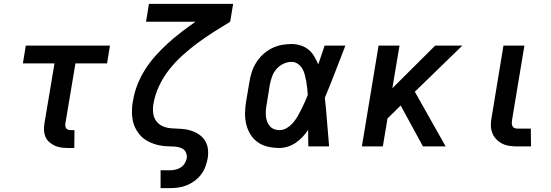

<svg xmlns="http://www.w3.org/2000/svg" viewBox="-20 -755 2840 990"><path d="M363 8H329Q311 8 294 5.5Q277 3 262 -4Q247 -11 234 -22.5Q221 -34 214.5 -49Q208 -64 207 -82Q206 -100 209 -118L261 -428H98L113 -520H547L532 -428H369L317 -118Q316 -111 317 -104.5Q318 -98 321.5 -93Q325 -88 332 -86Q339 -84 345 -84H364Z M808 215V123H856Q869 123 883.5 120Q898 117 911 109Q924 101 932 88Q940 75 943 61Q945 46 939 32Q933 18 920 11Q907 4 892 2Q877 0 861.5 0Q846 0 830.5 -1.5Q815 -3 800 -6Q785 -9 771.5 -14Q758 -19 745 -25.5Q732 -32 720.5 -41Q709 -50 700 -61Q691 -72 683.5 -84.5Q676 -97 671 -111Q666 -125 663.5 -140Q661 -155 660.5 -170Q660 -185 661 -200.5Q662 -216 665 -232L666 -235Q672 -276 688 -317Q704 -358 728 -396Q752 -434 782 -467.5Q812 -501 845.5 -531.5Q879 -562 915 -589.5Q951 -617 988 -643H733L748 -735H1182L1167 -643Q1124 -617 1081.5 -590Q1039 -563 998.5 -533Q958 -503 920.5 -469Q883 -435 852 -395.5Q821 -356 800 -311Q779 -266 771 -219Q767 -195 770 -171Q773 -147 787 -129Q801 -111 823 -102.5Q845 -94 869 -93Q893 -92 917 -90.5Q941 -89 963.5 -82Q986 -75 1005.5 -62Q1025 -49 1037 -30Q1049 -11 1052 13Q1055 37 1051 61Q1047 83 1039 104.5Q1031 126 1017 144.5Q1003 163 983.5 177.5Q964 192 943 200.5Q922 209 899.5 212Q877 215 856 215Z M1421 8Q1390 8 1361.5 1.5Q1333 -5 1310 -21Q1287 -37 1272 -61Q1257 -85 1250 -113Q1243 -141 1243.5 -171.5Q1244 -202 1249 -232L1266 -332Q1270 -358 1278 -383Q1286 -408 1300.5 -431.5Q1315 -455 1335.5 -474Q1356 -493 1380.5 -505.5Q1405 -518 1431 -523Q1457 -528 1483 -528Q1508 -528 1531 -520.5Q1554 -513 1571.5 -498.5Q1589 -484 1600.5 -464Q1612 -444 1621 -423Q1629 -447 1637.5 -471.5Q1646 -496 1654 -520H1761Q1735 -453 1709 -385.5Q1683 -318 1655 -251Q1662 -189 1666.5 -126Q1671 -63 1677 0H1570Q1569 -21 1569 -42.5Q1569 -64 1569 -85Q1556 -66 1540 -49Q1524 -32 1505 -19Q1486 -6 1464 1Q1442 8 1421 8ZM1421 -84Q1441 -84 1459 -95Q1477 -106 1490.5 -121.5Q1504 -137 1514.5 -155Q1525 -173 1534 -191.5Q1543 -210 1551.5 -228.5Q1560 -247 1567 -266Q1566 -283 1564 -301Q1562 -319 1559 -336Q1556 -353 1551.5 -370Q1547 -387 1538.5 -401.5Q1530 -416 1515.5 -426Q1501 -436 1483 -436Q1462 -436 1441 -426Q1420 -416 1405 -398.5Q1390 -381 1382.5 -359.5Q1375 -338 1371 -317L1355 -217Q1352 -202 1351 -187Q1350 -172 1351 -157.5Q1352 -143 1357 -129.5Q1362 -116 1370.5 -105.5Q1379 -95 1392.5 -89.5Q1406 -84 1421 -84Z M1846 0 1932 -520H2040L2003 -300L2224 -520H2364L2119 -282L2278 0H2161L2046 -211L1978 -144L1954 0Z M2718 0H2646Q2625 0 2605.5 -3Q2586 -6 2568.5 -15Q2551 -24 2538 -38Q2525 -52 2518 -70.5Q2511 -89 2511 -109.5Q2511 -130 2515 -150L2576 -520H2684L2620 -135Q2619 -128 2619 -120Q2619 -112 2622 -105.5Q2625 -99 2631.5 -95.5Q2638 -92 2646 -92H2717Z"/></svg>

Font: Iosevka Aile Semibold
Style: Italic
Weight: 600
Italic angle: -9°
Designer: Belleve Invis
Foundry: Belleve Invis
Version: Version 31.1.0; ttfautohint (v1.8.4)